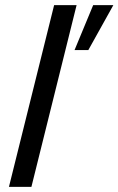

<svg xmlns="http://www.w3.org/2000/svg" viewBox="-20 -732 464 752"><path d="M15 0 192 -712H280L103 0ZM272 -536 345 -712H424L326 -536Z"/></svg>

Font: CST
Style: Italic
Weight: 400
Italic angle: -14°
Version: Version 1.00